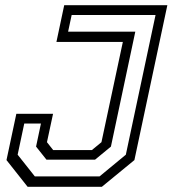

<svg xmlns="http://www.w3.org/2000/svg" viewBox="-20 -720 665 740"><path d="M86.5 0 5 -103 43 -281.5H184.5L161 -172L185 -141.5H334L371 -172L453.5 -558.5H197.5L227.5 -700H625L498 -103L372.5 0ZM114.2 -40.2H363.8L465 -123.8L579.5 -662.2H256.2L242.5 -598H501.5L407.5 -155L346.2 -104.5H159.2L119 -155L137.8 -243.8H73.5L48 -123.8Z"/></svg>

Font: Tourney Thin
Style: Italic
Weight: 100
Italic angle: -12°
Designer: Tyler Finck
Foundry: Etcetera Type Co
Version: Version 1.015